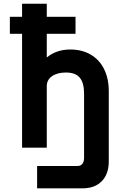

<svg xmlns="http://www.w3.org/2000/svg" viewBox="-20 -786 640 1022"><path d="M177.5 97.5H393.5Q409.5 97.5 418.5 86Q427.5 74.5 427.5 55V-287.5Q427.5 -346 404.2 -373Q381 -400 331 -400Q285 -400 257 -380.5Q229 -361 229 -327.5V0H97.5V-606H32.5V-696.5H97.5V-766H229V-696.5H382V-606H229V-480Q252.5 -500 284 -511.2Q315.5 -522.5 354 -522.5Q416 -522.5 462.5 -495.5Q509 -468.5 534 -418.2Q559 -368 559 -300.5V74Q559 140 522 178.2Q485 216.5 419 216.5H177.5Z"/></svg>

Font: JuliaMono ExtraBold
Style: Regular
Weight: 800
Monospace: yes
Designer: cormullion
Foundry: corm
Version: Version 0.055; ttfautohint (v1.8.4)